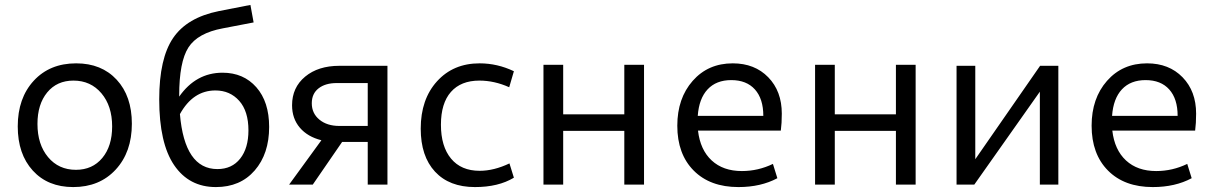

<svg xmlns="http://www.w3.org/2000/svg" viewBox="-20 -749 4925 779"><path d="M277 10Q174 10 113 -57Q52 -124 52 -236Q52 -351 117 -421.5Q182 -492 289 -492Q392 -492 453.5 -425.5Q515 -359 515 -247Q515 -132 449.5 -61Q384 10 277 10ZM288 -60Q355 -60 395 -108Q435 -156 435 -236Q435 -319 391.5 -370.5Q348 -422 278 -422Q211 -422 171.5 -374Q132 -326 132 -246Q132 -163 175 -111.5Q218 -60 288 -60Z M856 10Q747 10 686.5 -79Q626 -168 626 -346Q626 -512 682.5 -595Q739 -678 868 -704L996 -729L1009 -658L884 -634Q782 -615 744.5 -556.5Q707 -498 707 -361V-357Q775 -454 883 -454Q968 -454 1020 -395Q1072 -336 1072 -234Q1072 -125 1013.5 -57.5Q955 10 856 10ZM854 -382Q763 -382 710 -286Q729 -63 862 -63Q921 -63 954.5 -105.5Q988 -148 988 -220Q988 -298 950.5 -340Q913 -382 854 -382Z M1153 0 1284 -180Q1228 -194 1196.5 -231Q1165 -268 1165 -322Q1165 -394 1218 -438Q1271 -482 1357 -482H1552V0H1472V-173H1368L1249 0ZM1357 -238H1472V-412H1346Q1300 -412 1272.5 -390.5Q1245 -369 1245 -330Q1245 -289 1276 -263.5Q1307 -238 1357 -238Z M1907 10Q1803 10 1745 -52.5Q1687 -115 1687 -227Q1687 -346 1753 -419Q1819 -492 1926 -492Q1998 -492 2065 -460L2046 -395Q1986 -422 1925 -422Q1850 -422 1809.5 -376Q1769 -330 1769 -243Q1769 -155 1810 -105.5Q1851 -56 1926 -56Q1984 -56 2047 -86L2065 -28Q2002 10 1907 10Z M2185 0V-486H2265V-285H2513V-486H2593V0H2513V-218H2265V0Z M2976 10Q2861 10 2794.5 -57Q2728 -124 2728 -239Q2728 -350 2790.5 -421Q2853 -492 2953 -492Q3042 -492 3097 -435.5Q3152 -379 3152 -288Q3152 -249 3148 -219H2812Q2821 -141 2867.5 -98Q2914 -55 2990 -55Q3056 -55 3116 -84L3134 -26Q3067 10 2976 10ZM2947 -424Q2886 -424 2851 -386.5Q2816 -349 2811 -279H3077Q3077 -348 3043 -386Q3009 -424 2947 -424Z M3287 0V-486H3367V-285H3615V-486H3695V0H3615V-218H3367V0Z M3861 0V-482H3937V-103L4200 -482H4274V0H4199V-377L3933 0Z M4657 10Q4542 10 4475.5 -57Q4409 -124 4409 -239Q4409 -350 4471.5 -421Q4534 -492 4634 -492Q4723 -492 4778 -435.5Q4833 -379 4833 -288Q4833 -249 4829 -219H4493Q4502 -141 4548.5 -98Q4595 -55 4671 -55Q4737 -55 4797 -84L4815 -26Q4748 10 4657 10ZM4628 -424Q4567 -424 4532 -386.5Q4497 -349 4492 -279H4758Q4758 -348 4724 -386Q4690 -424 4628 -424Z"/></svg>

Font: Cantarell
Style: Regular
Weight: 400
Designer: Dave Crossland, Nikolaus Waxweiler, Florian Fecher, Jacques Le Bailly, Eben Sorkin, Alexei Vanyashin, Alexios Zavras, Em
Version: Version 0.303